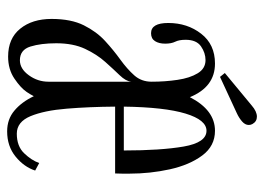

<svg xmlns="http://www.w3.org/2000/svg" viewBox="-114 -562 686 497"><g transform="rotate(90 228.5 -313.0)"><path d="M126 8.5Q79 8.5 53.8 -22.8Q28.5 -54 28.5 -104Q28.5 -154.5 45 -187.5Q61.5 -220.5 85.5 -242.5Q109.5 -264.5 133.8 -282Q158 -299.5 174.5 -318Q191 -336.5 191 -363Q191 -398 186.2 -430Q181.5 -462 169.2 -482.2Q157 -502.5 135 -502.5Q116.5 -502.5 99.5 -490.8Q82.5 -479 82.5 -451Q82.5 -434 87.5 -424Q92.5 -414 92.5 -398Q92.5 -382 86 -371.8Q79.5 -361.5 65.5 -361.5Q39 -361.5 39 -406Q39 -455.5 66.8 -491.2Q94.5 -527 144 -527Q204.5 -527 231 -462Q264.5 -527 318 -527Q357.5 -527 382 -494Q406.5 -461 417.8 -410Q429 -359 429 -305.5Q429 -296 429 -286.8Q429 -277.5 428.5 -268.5H255.5Q256 -201.5 260.8 -143.2Q265.5 -85 280.2 -49.5Q295 -14 325.5 -14Q358 -14 376.2 -33Q394.5 -52 401.5 -72L421 -61.5Q411.5 -32.5 384.8 -10.8Q358 11 319.5 11Q288 11 265.8 -7.8Q243.5 -26.5 228.5 -58Q224 -49 217.5 -39.5Q207 -24 183 -7.8Q159 8.5 126 8.5ZM318 -505Q290 -505 273.5 -450.8Q257 -396.5 255.5 -291H369Q369 -387 358.8 -446Q348.5 -505 318 -505ZM135.5 -22Q157.5 -22 174.2 -45Q191 -68 191 -96V-310Q189.5 -296 174.2 -280.2Q159 -264.5 139.8 -243Q120.5 -221.5 106 -190.8Q91.5 -160 91.5 -116Q91.5 -76.5 100 -49.2Q108.5 -22 135.5 -22ZM178.5 -540 168.5 -552.5 252.5 -622Q268 -635.5 281.5 -635.5Q294 -635.5 300.5 -624Q303 -619.5 303 -614.5Q303 -605 293.8 -597Q284.5 -589 272.5 -583.5Z"/></g></svg>

Font: Imbue 50pt Light
Style: Regular
Weight: 300
Designer: Tyler Finck
Foundry: Etcetera Type Company
Version: Version 1.102; ttfautohint (v1.8.3)